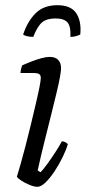

<svg xmlns="http://www.w3.org/2000/svg" viewBox="-20 -719 330 739"><path d="M124 0Q112 0 94.5 -7Q77 -14 62.5 -23.5Q48 -33 45 -39Q50 -54 58.5 -84.5Q67 -115 77.5 -154.5Q88 -194 98 -236Q108 -278 117 -316Q126 -354 131.5 -381.5Q137 -409 137 -419Q137 -430 130.5 -434Q124 -438 112 -438H59Q59 -446 61.5 -455Q64 -464 66 -468Q82 -475 101.5 -482.5Q121 -490 139.5 -495Q158 -500 171 -500Q193 -500 204 -488.5Q215 -477 215 -456Q215 -446 210.5 -421Q206 -396 197 -359Q188 -322 176.5 -275.5Q165 -229 151.5 -175.5Q138 -122 125 -63L136 -56Q146 -66 161 -86.5Q176 -107 192 -131.5Q208 -156 218 -175Q226 -175 232 -171.5Q238 -168 241 -164Q235 -143 221.5 -115Q208 -87 190.5 -60.5Q173 -34 155.5 -17Q138 0 124 0ZM108 -577Q94 -577 83 -580Q72 -583 69 -586Q86 -637 117 -668Q148 -699 201 -699Q253 -699 273.5 -668Q294 -637 289 -586Q283 -583 273 -580Q263 -577 251 -577Q253 -618 239.5 -633Q226 -648 194 -648Q160 -648 142 -633Q124 -618 108 -577Z"/></svg>

Font: Texturina Medium 12pt ExtraLight
Style: Italic
Weight: 250
Italic angle: -11°
Version: Version 1.002